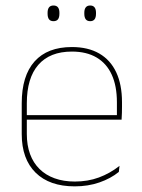

<svg xmlns="http://www.w3.org/2000/svg" viewBox="-20 -668 515 698"><path d="M251.5 9.5Q160 9.5 109.5 -40.2Q59 -90 59 -180.5V-292.5Q59 -392.5 105.8 -444.8Q152.5 -497 241.5 -497Q300 -497 340.8 -473.5Q381.5 -450 402.5 -405.2Q423.5 -360.5 423.5 -296.5V-279.5Q423.5 -268.5 423.2 -257.5Q423 -246.5 422 -233H405Q405 -250.5 405 -266.5Q405 -282.5 405 -296Q405 -355.5 386.2 -396.5Q367.5 -437.5 331 -459Q294.5 -480.5 241.5 -480.5Q161.5 -480.5 119.5 -432.5Q77.5 -384.5 77.5 -292.5V-243.5V-239.5V-181Q77.5 -140 89.2 -108Q101 -76 123.5 -53.8Q146 -31.5 178.5 -19.8Q211 -8 252 -8Q299.5 -8 339.5 -22.8Q379.5 -37.5 414.5 -65L412 -43Q382.5 -19 341.5 -4.8Q300.5 9.5 251.5 9.5ZM67.5 -233V-249.5H415.5V-233ZM174.5 -591Q163.5 -591 158.2 -597.8Q153 -604.5 153 -618.5V-621.5Q153 -634.5 158.2 -641.2Q163.5 -648 174.5 -648Q185.5 -648 190.8 -641.2Q196 -634.5 196 -621.5V-618.5Q196 -604.5 190.8 -597.8Q185.5 -591 174.5 -591ZM308 -591Q297 -591 291.8 -597.8Q286.5 -604.5 286.5 -618.5V-621.5Q286.5 -634.5 291.8 -641.2Q297 -648 308 -648Q318.5 -648 323.8 -641.2Q329 -634.5 329 -621.5V-618.5Q329 -604.5 323.8 -597.8Q318.5 -591 308 -591Z"/></svg>

Font: Anek Gujarati Medium Thin
Style: Regular
Weight: 250
Version: Version 1.003